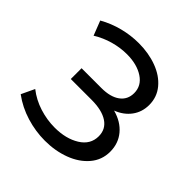

<svg xmlns="http://www.w3.org/2000/svg" viewBox="-188 -861 1019 1019"><g transform="rotate(45 321.0 -351.5)"><path d="M584 -196Q584 -134 544.5 -87.5Q505 -41 439.5 -16.5Q374 8 297 8Q227 8 158 -13Q89 -34 32 -76L67 -150Q113 -114 170 -96Q227 -78 285 -78Q369 -78 426 -113.5Q483 -149 483 -211Q483 -264 440 -292.5Q397 -321 319 -321H163V-402H312Q379 -402 416.5 -429.5Q454 -457 454 -506Q454 -561 405 -593Q356 -625 281 -625Q232 -625 181.5 -611Q131 -597 86 -569L54 -651Q107 -681 166 -696Q225 -711 284 -711Q358 -711 420 -688Q482 -665 518.5 -621Q555 -577 555 -518Q555 -465 525.5 -425Q496 -385 444 -365Q510 -347 547 -302.5Q584 -258 584 -196Z"/></g></svg>

Font: CMG Sans Medium
Style: Regular
Weight: 500
Designer: Julieta Ulanovsky
Foundry: Julieta Ulanovsky
Version: Version 7.200